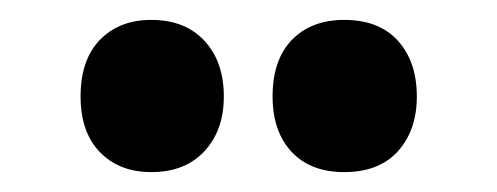

<svg xmlns="http://www.w3.org/2000/svg" viewBox="-20 -787 500 193"><path d="M61 -690Q61 -727 80.5 -747Q100 -767 132 -767Q166 -767 185.5 -746Q205 -725 205 -690Q205 -656 185.5 -635Q166 -614 132 -614Q100 -614 80.5 -634Q61 -654 61 -690ZM254 -690Q254 -727 273.5 -747Q293 -767 326 -767Q361 -767 380 -746Q399 -725 399 -690Q399 -656 380 -635Q361 -614 326 -614Q292 -614 273 -634.5Q254 -655 254 -690Z"/></svg>

Font: Noto Sans Sinhala ExtraCondensed Black
Style: Regular
Weight: 900
Width: 2
Designer: Jelle Bosma - Monotype Design Team
Foundry: Monotype Imaging Inc.
Version: Version 2.006; ttfautohint (v1.8.4.7-5d5b)